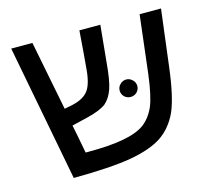

<svg xmlns="http://www.w3.org/2000/svg" viewBox="-90 -708 910 821"><g transform="rotate(-15 365.0 -297.0)"><path d="M326.2 -598.6Q349.6 -598.6 418.9 -598.6Q415 -558.6 403.3 -438.5Q396.5 -357.4 383.8 -321.3Q371.1 -285.2 347.7 -264.6Q323.2 -245.1 265.6 -230.5Q241.2 -224.6 192.4 -212.9Q199.2 -181.6 216.8 -86.9Q219.7 -86.9 228.5 -86.9Q327.1 -86.9 385.7 -98.6Q445.3 -109.4 479.5 -133.8Q512.7 -159.2 532.2 -203.1Q550.8 -248 562.5 -342.8Q572.3 -428.7 592.8 -598.6Q616.2 -598.6 687.5 -598.6Q679.7 -536.1 656.2 -346.7Q640.6 -218.8 613.3 -156.2Q585 -94.7 534.2 -60.5Q483.4 -27.3 394.5 -11.7Q304.7 3.9 139.6 4.9Q101.6 -196.3 24.4 -598.6Q47.9 -598.6 118.2 -598.6Q132.8 -522.5 178.7 -291Q187.5 -293 213.9 -297.9Q266.6 -309.6 287.1 -338.9Q308.6 -368.2 313.5 -440.4Q318.4 -493.2 326.2 -598.6ZM425.8 -304.7Q425.8 -321.3 437.5 -332Q449.2 -343.8 464.8 -343.8Q480.5 -343.8 492.2 -332Q503.9 -321.3 503.9 -304.7Q503.9 -289.1 492.2 -277.3Q480.5 -266.6 464.8 -266.6Q449.2 -266.6 437.5 -277.3Q425.8 -289.1 425.8 -304.7Z"/></g></svg>

Font: Noto Sans Hebrew DECATHLON 
Style: Regular
Weight: 400
Designer: Monotype Design team
Version: Version 1.03 uh